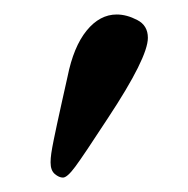

<svg xmlns="http://www.w3.org/2000/svg" viewBox="-20 -582 259 265"><path d="M141.1 -562Q154.8 -562 169.4 -554.4Q184.1 -546.9 184.1 -529.8Q184.1 -502.4 128.9 -418.9Q95.2 -367.2 84 -352.1Q72.8 -336.9 66.9 -336.9Q61.5 -336.9 55.7 -341.8Q49.8 -346.7 49.8 -357.9Q49.8 -363.3 50.8 -370.4Q51.8 -377.4 54.2 -389.2Q56.6 -400.9 58.8 -411.1Q61 -421.4 65.4 -441.2Q69.8 -460.9 73.2 -476.1Q81.5 -517.6 99.6 -539.8Q117.7 -562 141.1 -562Z"/></svg>

Font: Common Serif
Style: Regular
Weight: 400
Designer: Philipp H. Poll, Khaled Hosny
Foundry: Stefan Peev, Context Ltd.
Version: Version 1.026